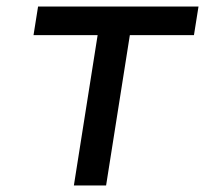

<svg xmlns="http://www.w3.org/2000/svg" viewBox="-20 -570 640 590"><path d="M207 0H306L379 -462H576L590 -550H97L83 -462H280Z"/></svg>

Font: JetBrains Mono Medium
Style: Italic
Weight: 436
Italic angle: -9°
Monospace: yes
Designer: Philipp Nurullin, Konstantin Bulenkov
Foundry: JetBrains
Version: Version 2.305